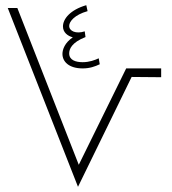

<svg xmlns="http://www.w3.org/2000/svg" viewBox="-20 -721 662 741"><path d="M361 -496C346 -489 325 -481 299 -481C272 -481 247 -489 247 -515C247 -531 256 -557 310 -578L307 -600C273 -589 247 -601 247 -621C247 -638 268 -664 318 -678L313 -701C251 -683 223 -648 223 -619C223 -596 241 -582 261 -577C230 -556 221 -530 221 -513C221 -483 246 -457 299 -457C326 -457 346 -464 365 -473ZM281 0 488 -424 602 -423V-457H467L284 -85L47 -690H10Z"/></svg>

Font: Noto Sans Arabic ExtLt
Style: Regular
Weight: 200
Designer: Monotype Design Team, Nadine Chahine, Nizar Qandah and Khaled Hosny
Foundry: Monotype Imaging Inc.
Version: Version 2.012